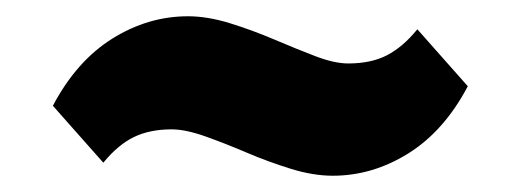

<svg xmlns="http://www.w3.org/2000/svg" viewBox="-20 -373 640 236"><path d="M389 -157Q365 -157 337.5 -165.5Q310 -174 283 -185.5Q256 -197 232 -205.5Q208 -214 191 -214Q164 -214 144.5 -204.5Q125 -195 107 -173L45 -243Q74 -298 118 -325.5Q162 -353 211 -353Q235 -353 262.5 -344.5Q290 -336 317 -324.5Q344 -313 367.5 -304Q391 -295 408 -295Q436 -295 455.5 -305Q475 -315 493 -337L555 -267Q526 -212 482 -184.5Q438 -157 389 -157Z"/></svg>

Font: Livvic
Style: Bold Italic
Weight: 700
Italic angle: -10°
Designer: Jacques Le Bailly, Baron von Fonthausen
Version: Version 1.001; ttfautohint (v1.8.2)